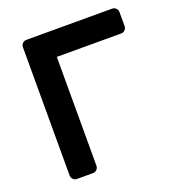

<svg xmlns="http://www.w3.org/2000/svg" viewBox="-128 -804 837 908"><g transform="rotate(-20 290.5 -350.0)"><path d="M556 -692C550.7 -697.3 544.3 -700 537 -700H105C97.7 -700 91.3 -697.3 86 -692C80.7 -686.7 78 -680.3 78 -673V-27C78 -19.7 80.7 -13.3 86 -8C91.3 -2.7 97.7 0 105 0H186C193.3 0 199.7 -2.7 205 -8C210.3 -13.3 213 -19.7 213 -27V-575H537C544.3 -575 550.7 -577.7 556 -583C561.3 -588.3 564 -594.7 564 -602V-673C564 -680.3 561.3 -686.7 556 -692Z"/></g></svg>

Font: Rubik
Style: Regular
Weight: 500
Designer: Hubert & Fischer
Foundry: Hubert & Fischer
Version: Version 1.100